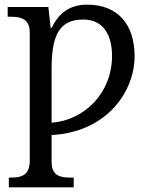

<svg xmlns="http://www.w3.org/2000/svg" viewBox="-20 -566 654 826"><path d="M18 240H297V198H283C239 198 202 190 202 131V15C440 2 559 -172 559 -324C559 -461 487 -546 355 -546C277 -546 232 -507 202 -446H198L188 -536H13V-494H26C70 -494 108 -485 108 -426V126C108 189 71 198 26 198H18ZM202 -38V-269C202 -413 234 -482 338 -482C427 -482 462 -412 462 -326C462 -166 344 -49 202 -38Z"/></svg>

Font: Noto Serif
Style: Regular
Weight: 400
Designer: Monotype Design Team
Foundry: Monotype Imaging Inc.
Version: Version 2.015